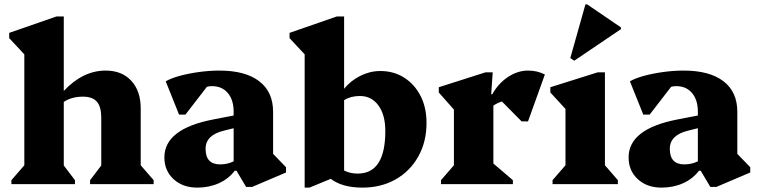

<svg xmlns="http://www.w3.org/2000/svg" viewBox="-20 -840 3453 876"><path d="M32 0V-18L91 -86V-592L22 -666V-690L238 -765H271V-425Q358 -518 462 -518Q536 -518 579 -471.5Q622 -425 622 -345V-86L681 -18V0H391V-18L442 -85V-303Q442 -353 422 -376Q402 -399 358 -399Q307 -399 271 -375V-85L322 -18V0Z M880 16Q814 16 772 -22.5Q730 -61 730 -122Q730 -252 953 -295L1046 -313V-330Q1046 -384 1019.5 -415.5Q993 -447 947 -447Q935 -447 924 -444L826 -317H797L736 -469Q760 -483 800.5 -494Q841 -505 888.5 -511.5Q936 -518 981 -518Q1099 -518 1162.5 -469.5Q1226 -421 1226 -330V-138L1285 -77V-53L1130 13H1103L1059 -61H1051Q1023 -24 978.5 -4Q934 16 880 16ZM918 -161Q918 -90 984 -90Q1018 -90 1046 -104V-255L1002 -244Q918 -224 918 -161Z M1370 16V-592L1301 -666V-690L1517 -765H1550V-435Q1580 -472 1624 -494Q1668 -516 1715 -516Q1777 -516 1824.5 -485.5Q1872 -455 1899 -402Q1926 -349 1926 -279Q1926 -193 1888.5 -126Q1851 -59 1785 -21.5Q1719 16 1633 16Q1542 16 1489 -24L1392 16ZM1622 -402Q1580 -402 1550 -383V-62Q1577 -48 1612 -48Q1738 -48 1738 -242Q1738 -316 1706.5 -359Q1675 -402 1622 -402Z M1992 0V-18L2051 -86V-340L1982 -418V-442L2195 -510H2228L2221 -410H2226Q2254 -460 2298 -489Q2342 -518 2389 -518Q2432 -518 2466 -500L2389 -286H2360L2270 -377Q2248 -370 2231 -358V-94L2320 -18V0Z M2501 0V-18L2560 -86V-343L2491 -418V-442L2707 -510H2740V-86L2799 -18V0ZM2600 -563 2582 -575 2651 -820H2659L2813 -715V-707Z M2998 16Q2932 16 2890 -22.5Q2848 -61 2848 -122Q2848 -252 3071 -295L3164 -313V-330Q3164 -384 3137.5 -415.5Q3111 -447 3065 -447Q3053 -447 3042 -444L2944 -317H2915L2854 -469Q2878 -483 2918.5 -494Q2959 -505 3006.5 -511.5Q3054 -518 3099 -518Q3217 -518 3280.5 -469.5Q3344 -421 3344 -330V-138L3403 -77V-53L3248 13H3221L3177 -61H3169Q3141 -24 3096.5 -4Q3052 16 2998 16ZM3036 -161Q3036 -90 3102 -90Q3136 -90 3164 -104V-255L3120 -244Q3036 -224 3036 -161Z"/></svg>

Font: Platypi ExtraBold
Style: Regular
Weight: 800
Designer: David Sargent
Foundry: Bolt Cutter Type
Version: Version 1.200; ttfautohint (v1.8.4.7-5d5b)